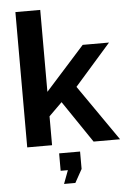

<svg xmlns="http://www.w3.org/2000/svg" viewBox="-62 -774 685 1032"><g transform="rotate(-5 281.0 -258.5)"><path d="M419 0 266 -226 195 -156V0H61V-730H195V-288L406 -523H548L353 -301L562 0ZM241 213 268 141H229V47H342V141L302 213Z"/></g></svg>

Font: Raleway
Style: Bold
Weight: 700
Designer: Matt McInerney, Pablo Impallari, Rodrigo Fuenzalida
Foundry: Matt McInerney, Pablo Impallari, Rodrigo Fuenzalida
Version: Version 4.026